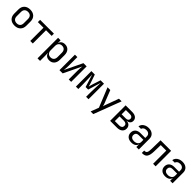

<svg xmlns="http://www.w3.org/2000/svg" viewBox="589 -2601 4822 4822"><g transform="rotate(45 3000.0 -190.0)"><path d="M300 8Q200 8 142.5 -48.5Q85 -105 85 -202V-348Q85 -446 142.5 -502Q200 -558 300 -558Q400 -558 457.5 -502Q515 -446 515 -349V-202Q515 -105 457.5 -48.5Q400 8 300 8ZM300 -72Q359 -72 392 -105Q425 -138 425 -202V-348Q425 -412 392 -445Q359 -478 300 -478Q242 -478 208.5 -445Q175 -412 175 -348V-202Q175 -138 208.5 -105Q242 -72 300 -72Z M855 0V-470H655V-550H1145V-470H945V0Z M1293 180V-550H1383V-445H1384Q1391 -499 1431.5 -529.5Q1472 -560 1534 -560Q1617 -560 1666.5 -505.5Q1716 -451 1716 -356V-195Q1716 -100 1666.5 -45Q1617 10 1534 10Q1472 10 1432 -21Q1392 -52 1384 -105H1381L1383 20V180ZM1504 -68Q1561 -68 1593.5 -102Q1626 -136 1626 -200V-350Q1626 -414 1593.5 -448Q1561 -482 1504 -482Q1449 -482 1416 -447Q1383 -412 1383 -350V-200Q1383 -138 1416 -103Q1449 -68 1504 -68Z M1892 0V-550H1978V-250Q1978 -207 1974.5 -158Q1971 -109 1967 -80L2193 -550H2308V0H2222V-300Q2222 -344 2225.5 -393Q2229 -442 2233 -471L2007 0Z M2476 0V-550H2598L2670 -339Q2681 -307 2690 -275.5Q2699 -244 2703 -227Q2707 -244 2715.5 -275.5Q2724 -307 2734 -340L2802 -550H2924V0H2838V-85Q2838 -130 2839.5 -187.5Q2841 -245 2843 -305.5Q2845 -366 2847.5 -419.5Q2850 -473 2851 -510L2747 -165H2656L2551 -505Q2552 -471 2554 -420Q2556 -369 2557.5 -310Q2559 -251 2560.5 -192.5Q2562 -134 2562 -85V0Z M3179 180 3260 -34 3050 -550H3148L3282 -210Q3289 -193 3295.5 -169.5Q3302 -146 3306 -130Q3310 -146 3317 -169.5Q3324 -193 3331 -210L3456 -550H3550L3273 180Z M3692 0V-550H3928Q4011 -550 4059 -512.5Q4107 -475 4107 -411Q4107 -360 4075 -329Q4043 -298 3988 -296V-292Q4050 -291 4087.5 -253.5Q4125 -216 4125 -155Q4125 -84 4074 -42Q4023 0 3936 0ZM3780 -320H3928Q3970 -320 3994 -340Q4018 -360 4018 -396Q4018 -431 3994 -451Q3970 -471 3928 -471H3780ZM3780 -79H3936Q3983 -79 4009.5 -101Q4036 -123 4036 -163Q4036 -202 4009.5 -224Q3983 -246 3936 -246H3780Z M4452 10Q4365 10 4315 -34.5Q4265 -79 4265 -155Q4265 -232 4315 -276Q4365 -320 4450 -320H4620V-375Q4620 -425 4588 -453Q4556 -481 4502 -481Q4450 -481 4419 -457.5Q4388 -434 4383 -405H4293Q4299 -451 4327.5 -485.5Q4356 -520 4402 -540Q4448 -560 4505 -560Q4600 -560 4655 -511Q4710 -462 4710 -378V0H4622V-105H4621Q4615 -52 4569.5 -21Q4524 10 4452 10ZM4474 -61Q4538 -61 4579 -93Q4620 -125 4620 -175V-253H4452Q4407 -253 4381 -228Q4355 -203 4355 -160Q4355 -114 4386.5 -87.5Q4418 -61 4474 -61Z M4825 7V-77H4843Q4889 -77 4907.5 -113Q4926 -149 4927 -242L4933 -550H5308V0H5218V-468H5022L5017 -238Q5014 -107 4975 -50Q4936 7 4848 7Z M5652 10Q5565 10 5515 -34.5Q5465 -79 5465 -155Q5465 -232 5515 -276Q5565 -320 5650 -320H5820V-375Q5820 -425 5788 -453Q5756 -481 5702 -481Q5650 -481 5619 -457.5Q5588 -434 5583 -405H5493Q5499 -451 5527.5 -485.5Q5556 -520 5602 -540Q5648 -560 5705 -560Q5800 -560 5855 -511Q5910 -462 5910 -378V0H5822V-105H5821Q5815 -52 5769.5 -21Q5724 10 5652 10ZM5674 -61Q5738 -61 5779 -93Q5820 -125 5820 -175V-253H5652Q5607 -253 5581 -228Q5555 -203 5555 -160Q5555 -114 5586.5 -87.5Q5618 -61 5674 -61Z"/></g></svg>

Font: JetBrainsMono NF
Style: Regular
Weight: 400
Designer: Philipp Nurullin, Konstantin Bulenkov
Foundry: JetBrains
Version: Version 2.251; ttfautohint (v1.8.3);Nerd Fonts 2.2.2